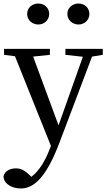

<svg xmlns="http://www.w3.org/2000/svg" viewBox="-22 -796 603 1089"><path d="M423 -657C457 -657 485 -682 485 -717C485 -752 457 -776 423 -776C390 -776 360 -752 360 -717C360 -682 390 -657 423 -657ZM195 -657C229 -657 257 -682 257 -717C257 -752 229 -776 195 -776C161 -776 132 -752 132 -717C132 -682 161 -657 195 -657ZM561 -519H349V-485L448 -474L310 -85L166 -475L261 -485V-519H1V-485L63 -477L267 32L262 44C237 110 205 169 156 207L148 199C119 172 99 159 68 159C36 159 5 173 -2 204C-2 245 44 273 96 273C176 273 245 199 316 11L500 -475L561 -485Z"/></svg>

Font: Noto Serif CJK JP Medium
Style: Regular
Weight: 500
Designer: Ryoko NISHIZUKA 西塚涼子 (kana & ideographs); Frank Grießhammer (Latin, Greek & Cyrillic); Wenlong ZHANG 张文龙 (bopomofo); San
Foundry: Adobe Systems Incorporated
Version: Version 1.000;PS 1;hotconv 16.6.53;makeotf.lib2.5.65590